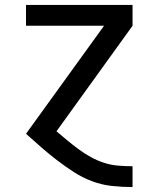

<svg xmlns="http://www.w3.org/2000/svg" viewBox="-20 -540 640 775"><path d="M514 215Q472 215 431 210.5Q390 206 351.5 191.5Q313 177 278 154.5Q243 132 210.5 107Q178 82 147 55Q116 28 85 0L400 -436H85V-520H515V-436L208 -10Q230 9 252 27Q274 45 297.5 62.5Q321 80 346.5 94Q372 108 399.5 117Q427 126 456 128.5Q485 131 514 131H515V215Z"/></svg>

Font: Iosevka Aile Medium
Style: Regular
Weight: 500
Designer: Belleve Invis
Foundry: Belleve Invis
Version: Version 27.3.5; ttfautohint (v1.8.4)